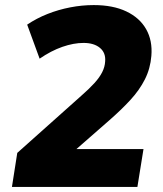

<svg xmlns="http://www.w3.org/2000/svg" viewBox="-20 -736 640 756"><path d="M27 0 48 -134 299 -358Q331 -386 351.5 -408.5Q372 -431 382.5 -452Q393 -473 394 -494Q397 -528 373.5 -547.5Q350 -567 309 -567Q270 -567 225.5 -551.5Q181 -536 136 -505L87 -639Q124 -664 167 -681Q210 -698 256.5 -707Q303 -716 349 -716Q425 -716 477.5 -691Q530 -666 555.5 -621Q581 -576 576 -516Q572 -466 550.5 -423.5Q529 -381 493 -342Q457 -303 410 -262L258 -129L257 -149H545L521 0Z"/></svg>

Font: Nunito Sans 9pt Black
Style: Italic
Weight: 900
Italic angle: -9°
Version: Version 3.101;gftools[0.9.27]